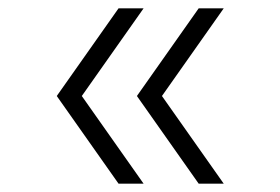

<svg xmlns="http://www.w3.org/2000/svg" viewBox="-20 -480 672 460"><path d="M456 -40 308 -250 456 -460H516L368 -250L516 -40ZM264 -40 116 -250 264 -460H324L176 -250L324 -40Z"/></svg>

Font: Atkinson Hyperlegible Mono ExtraLight
Style: Regular
Weight: 200
Monospace: yes
Designer: Elliott Scott, Megan Eiswerth, Linus Boman, Theodore Petrosky, Letters from Sweden
Foundry: Applied Design Works, Letters from Sweden
Version: Version 2.001